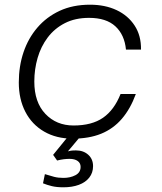

<svg xmlns="http://www.w3.org/2000/svg" viewBox="-20 -578 690 817"><path d="M289 12Q220 12 168 -18Q116 -48 88 -102Q60 -156 60 -227Q60 -296 80 -355.5Q100 -415 139 -460.5Q178 -506 234 -532Q290 -558 363 -558Q427 -558 476 -535Q525 -512 553 -469Q581 -426 580 -367H516Q510 -430 471 -466Q432 -502 359 -502Q300 -502 256 -479.5Q212 -457 183 -418.5Q154 -380 140 -331.5Q126 -283 126 -231Q126 -143 173 -93.5Q220 -44 293 -44Q371 -44 418.5 -77Q466 -110 493 -178H558Q535 -115 498.5 -72.5Q462 -30 410.5 -9Q359 12 289 12ZM250 219Q221 219 200.5 214Q180 209 163 202L171 163Q193 170 210.5 174.5Q228 179 250 179Q279 179 301 167.5Q323 156 323 132Q323 116 310.5 107Q298 98 276 98Q265 98 252 99.5Q239 101 223 105L206 81L289 -21L326 -2L269 66Q281 63 287.5 62.5Q294 62 303 62Q335 62 355.5 80.5Q376 99 376 129Q376 157 360 177.5Q344 198 315.5 208.5Q287 219 250 219Z"/></svg>

Font: Azeret Mono Thin ExtraLight
Style: Italic
Weight: 250
Italic angle: -12°
Version: Version 1.002